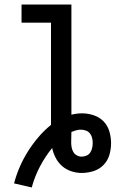

<svg xmlns="http://www.w3.org/2000/svg" viewBox="-20 -755 540 847"><path d="M120 72 42 54Q52 16 67.5 -19.5Q83 -55 103.5 -87.5Q124 -120 149.5 -150Q175 -180 205 -204V-655H75V-735H295V-249Q307 -252 318.5 -253.5Q330 -255 342 -255Q368 -255 393.5 -246.5Q419 -238 437 -219.5Q455 -201 462.5 -175Q470 -149 470 -124Q470 -97 462.5 -71.5Q455 -46 436.5 -27Q418 -8 392 0Q366 8 340 8Q317 8 294.5 0.5Q272 -7 254.5 -22Q237 -37 226 -58Q215 -79 210 -102Q179 -64 156 -20Q133 24 120 72ZM340 -64Q351 -64 361.5 -68.5Q372 -73 378 -82Q384 -91 386.5 -102Q389 -113 389 -124Q389 -135 386.5 -146Q384 -157 377 -166Q370 -175 359 -179Q348 -183 337 -183Q326 -183 315.5 -180Q305 -177 295 -173Q295 -161 294.5 -149.5Q294 -138 294 -127Q294 -116 296 -105Q298 -94 303.5 -84.5Q309 -75 319 -69.5Q329 -64 340 -64Z"/></svg>

Font: Iosevka SS18 Medium
Style: Regular
Weight: 500
Monospace: yes
Designer: Belleve Invis
Foundry: Belleve Invis
Version: Version 25.1.1; ttfautohint (v1.8.4)